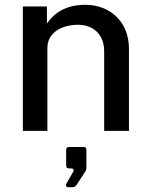

<svg xmlns="http://www.w3.org/2000/svg" viewBox="-20 -544 624 798"><path d="M75 0H177V-345C177 -409 238 -441 304 -441C368 -441 413 -401 413 -330V0H516V-341C516 -458 433 -524 335 -524C252 -524 204 -489 175 -446V-517H75ZM262 234H277C288 234 293 232 298 225L337 165C337 163 339 159 339 156V77C339 71 336 67 329 67H266C259 67 255 71 255 79V142C255 152 258 156 268 156H277C285 156 289 164 283 172L255 221C252 227 256 234 262 234Z"/></svg>

Font: United Sans Medium
Style: Regular
Weight: 500
Designer: Pablo Impallari, Rodrigo Fuenzalida (Modified by Dan O. Williams)
Version: Version 1.000;PS 001.000;hotconv 1.0.88;makeotf.lib2.5.64775